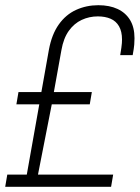

<svg xmlns="http://www.w3.org/2000/svg" viewBox="-20 -718 537 738"><path d="M0 0 8 -47H83L131 -317H43L51 -364H139L168 -527Q179 -586 206 -624Q233 -662 272.5 -680Q312 -698 358 -698Q401 -698 432 -683.5Q463 -669 480 -641Q497 -613 497 -571Q497 -560 496 -546.5Q495 -533 490 -506H442Q445 -524 446.5 -534.5Q448 -545 448.5 -552.5Q449 -560 449 -566Q449 -597 437.5 -617Q426 -637 405 -646Q384 -655 356 -655Q323 -655 294 -641.5Q265 -628 244.5 -599.5Q224 -571 216 -525L187 -364H333L325 -317H179L126 -47H415L407 0Z"/></svg>

Font: Archivo SemiCondensed Thin
Style: Italic
Weight: 250
Width: 4
Italic angle: -10°
Designer: Hector Gatti
Foundry: Omnibus-Type
Version: Version 2.001